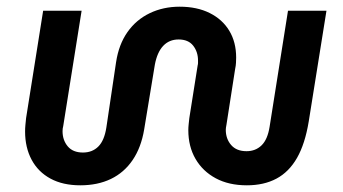

<svg xmlns="http://www.w3.org/2000/svg" viewBox="-20 -542 1025 574"><path d="M220 12Q168 12 131 -8Q94 -28 74.5 -64.5Q55 -101 55 -149Q55 -159 56 -169Q57 -179 58 -189L109 -510H224L169 -165Q167 -158 167 -150Q167 -123 182.5 -104.5Q198 -86 228 -86Q256 -86 274 -104Q292 -122 298 -161L327 -356Q335 -409 361 -446Q387 -483 427.5 -502.5Q468 -522 517 -522Q569 -522 607 -503Q645 -484 665.5 -450Q686 -416 686 -370Q686 -363 685.5 -354Q685 -345 683 -336L657 -169Q656 -164 655.5 -160.5Q655 -157 655 -154Q655 -127 671 -108.5Q687 -90 717 -90Q744 -90 762 -107.5Q780 -125 786 -163L841 -510H956L903 -179Q892 -112 868 -70Q844 -28 806.5 -8Q769 12 718 12Q664 12 625 -9Q586 -30 564.5 -67Q543 -104 543 -153Q543 -161 544 -170.5Q545 -180 546 -189L571 -347Q572 -350 572 -354Q572 -358 572 -361Q572 -387 557.5 -405.5Q543 -424 514 -424Q486 -424 468 -405Q450 -386 443 -349L411 -155Q402 -101 376.5 -63.5Q351 -26 311.5 -7Q272 12 220 12Z"/></svg>

Font: MuseoModerno Thin Medium
Style: Italic
Weight: 500
Italic angle: -9°
Version: Version 1.003